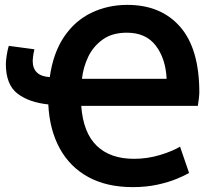

<svg xmlns="http://www.w3.org/2000/svg" viewBox="-20 -740 881 787"><path d="M791 -306Q793 -318 795 -335.5Q797 -353 797 -361Q797 -540 718.5 -630Q640 -720 502 -720Q422 -720 354.5 -687.5Q287 -655 242.5 -589Q198 -523 184 -424Q114 -428 114 -491Q114 -496 115.5 -508Q117 -520 121 -538L16 -552Q11 -536 7.5 -513.5Q4 -491 4 -478Q4 -393 51.5 -356.5Q99 -320 178 -312Q183 -208 225 -131.5Q267 -55 342.5 -14Q418 27 524 27Q579 27 625 17Q671 7 704.5 -7Q738 -21 755 -31L718 -139Q689 -121 637 -105Q585 -89 529 -89Q432 -89 376.5 -142.5Q321 -196 313 -306ZM316 -417Q321 -464 341.5 -507Q362 -550 401 -578Q440 -606 500 -606Q578 -606 618.5 -553Q659 -500 663 -417Z"/></svg>

Font: Repo DemiBold
Style: Regular
Weight: 600
Designer: Stefan Peev
Foundry: Context Ltd
Version: Version 1.502